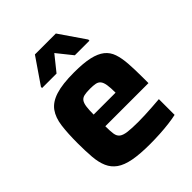

<svg xmlns="http://www.w3.org/2000/svg" viewBox="-204 -839 966 966"><g transform="rotate(-45 278.5 -356.5)"><path d="M300 8Q228 8 181 -1Q134 -10 106.5 -29.5Q79 -49 65.5 -80Q52 -111 48.5 -154Q45 -197 45 -254Q45 -323 51.5 -373Q58 -423 81 -455Q104 -487 152.5 -502.5Q201 -518 284 -518Q351 -518 393 -508.5Q435 -499 459.5 -479.5Q484 -460 494.5 -429Q505 -398 508 -354.5Q511 -311 511 -254V-215H204Q204 -181 207 -160.5Q210 -140 223 -130Q236 -120 263 -116.5Q290 -113 338 -113Q357 -113 383 -114Q409 -115 437.5 -117Q466 -119 491 -121V-9Q469 -4 437.5 0Q406 4 370 6Q334 8 300 8ZM360 -282V-298Q360 -334 356.5 -355Q353 -376 344.5 -386.5Q336 -397 321 -400Q306 -403 283 -403Q257 -403 241.5 -399.5Q226 -396 218 -385Q210 -374 207 -353Q204 -332 204 -298H377ZM115 -576V-584L209 -721H358L452 -584V-576H348L283 -657L218 -576Z"/></g></svg>

Font: Saira Thin
Style: Bold
Weight: 700
Version: Version 1.101